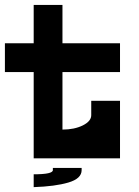

<svg xmlns="http://www.w3.org/2000/svg" viewBox="-20 -645 567 782"><path d="M234.4 -468.8H468.8V-351.6H234.4V-117.2Q282.7 -117.2 317.4 -134.3Q351.6 -151.4 351.6 -175.8V-234.4H468.8V0H117.2V-351.6H0V-468.8H117.2V-625H234.4ZM312.5 39.1V47.9Q312.5 82.5 258.5 98.4Q204.6 114.3 117.2 117.2V64.9Q195.3 64.9 195.3 47.9V39.1Z"/></svg>

Font: Leporid
Style: Regular
Weight: 400
Designer: GGBotNet
Foundry: GGBotNet
Version: 1.00